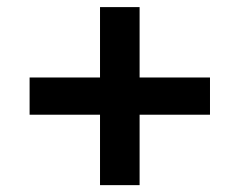

<svg xmlns="http://www.w3.org/2000/svg" viewBox="-20 -541 691 554"><path d="M585.9 -210H382.8V-6.8H268.6V-210H65.4V-317.4H268.6V-520.5H382.8V-317.4H585.9Z"/></svg>

Font: Wanted Sans SemiBold
Style: Regular
Weight: 600
Designer: Original Design by Kil Hyung-jin and Kang Hanbin, Wanted Lab, Inc; Hangeul from Source Han Sans by Jang Soo-young and Ka
Foundry: Wanted Lab, Inc.
Version: Version 1.003